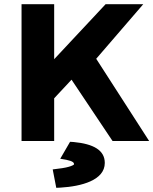

<svg xmlns="http://www.w3.org/2000/svg" viewBox="-20 -674 733 918"><path d="M239 0V-204L322 -293L518 0H693L440 -393L665 -654H485L239 -391V-654H83V0ZM315 4 268 85 297 90C330 97 334 104 334 112C334 113 320 126 255 133L232 136L249 224L270 223C369 217 481 188 481 105C481 44 427 14 332 5Z"/></svg>

Font: Falling Sky
Style: ExBd
Weight: 400
Designer: Paul D. Hunt
Foundry: Adobe Systems Incorporated
Version: Version 1.02